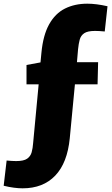

<svg xmlns="http://www.w3.org/2000/svg" viewBox="-22 -815 609 1043"><path d="M101 208Q79 208 52.5 204.5Q26 201 -2 194L14 57Q46 60 66 60Q107 60 125.5 47Q144 34 150 12Q156 -10 158 -38L188 -357H122V-462L198 -476L203 -528Q212 -624 245 -683Q278 -742 331 -768.5Q384 -795 452 -795Q501 -795 562 -781L547 -644Q516 -647 494 -647Q454 -647 435.5 -634.5Q417 -622 411 -599.5Q405 -577 402 -547L396 -477H511L508 -357H385L357 -64Q344 70 278 139Q212 208 101 208Z"/></svg>

Font: Bitter Black
Style: Regular
Weight: 900
Designer: Sol Matas, and Bitter project Authors
Foundry: Sol Matas
Version: Version 2.001